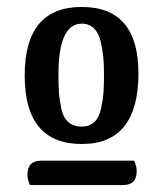

<svg xmlns="http://www.w3.org/2000/svg" viewBox="-20 -694 475 552"><path d="M215 -674Q378 -674 378 -483Q378 -280 215 -280Q51 -280 51 -477Q51 -674 215 -674ZM215 -330Q237 -330 251 -343Q265 -356 270.5 -382Q276 -408 277.5 -427.5Q279 -447 279 -479Q279 -508 277 -529Q275 -550 269.5 -574.5Q264 -599 250 -612.5Q236 -626 215 -626Q148 -626 148 -479Q148 -446 149.5 -426.5Q151 -407 156.5 -381Q162 -355 177 -342.5Q192 -330 215 -330ZM66 -162Q59 -178 59 -192Q59 -232 98 -232H366Q373 -216 373 -202Q373 -162 334 -162Z"/></svg>

Font: Sansita
Style: Regular
Weight: 400
Designer: Pablo Cosgaya
Foundry: Omnibus-Type
Version: Version 1.006;hotconv 1.0.109;makeotfexe 2.5.65596